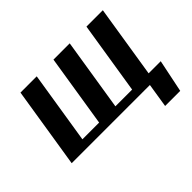

<svg xmlns="http://www.w3.org/2000/svg" viewBox="-139 -774 1177 1177"><g transform="rotate(-45 450.0 -185.5)"><path d="M53 0H731L706 157H837L881 -56H776L851 -528H709L634 -57H489L564 -528H423L348 -57H203L278 -528H137Z"/></g></svg>

Font: Aerodynamic
Style: Obl
Weight: 500
Designer: Google
Version: Version 2.000980; 2014